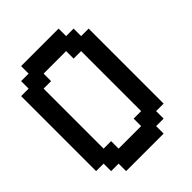

<svg xmlns="http://www.w3.org/2000/svg" viewBox="-203 -803 905 905"><g transform="rotate(-45 250.0 -350.0)"><path d="M300 -550H350V-150H300V-100H150V-150H100V-550H150V-600H300ZM50 -650V-600H0V-100H50V-50H100V0H350V-50H400V-100H450V-600H400V-650H350V-700H100V-650Z"/></g></svg>

Font: Analogue OS
Style: Regular
Weight: 400
Designer: AbFarid
Version: Version 1.000